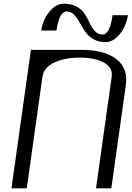

<svg xmlns="http://www.w3.org/2000/svg" viewBox="-20 -1020 713 1040"><path d="M583 0H500L585 -604.5Q591.8 -654.3 542.5 -681.2Q493.2 -708 412.1 -708Q331.1 -708 273.9 -681.2Q216.8 -654.3 210 -604.5L125 0H42L147.5 -750H418Q546.9 -750 610.4 -699.7Q673.8 -649.4 662.1 -562.5ZM672.9 -937.5Q668.9 -910.2 655.8 -878.9Q642.6 -847.7 614.3 -819.8Q585.9 -792 550.8 -792Q511.7 -792 483.9 -809.1Q456.1 -826.2 439.9 -850.6Q423.8 -875 410.6 -899.4Q397.5 -923.8 380.4 -940.9Q363.3 -958 340.8 -958Q300.8 -958 286.1 -854.5H203.1Q207 -881.8 220.2 -913.1Q233.4 -944.3 262.2 -972.2Q291 -1000 326.2 -1000Q368.2 -1000 397.5 -982.9Q426.8 -965.8 441.4 -940.9Q456.1 -916 467.8 -891.6Q479.5 -867.2 495.6 -850.1Q511.7 -833 535.2 -833Q575.2 -833 589.8 -937.5Z"/></svg>

Font: okolaks
Style: RegularItalic
Weight: 500
Italic angle: -8°
Version: Version 000.6.0